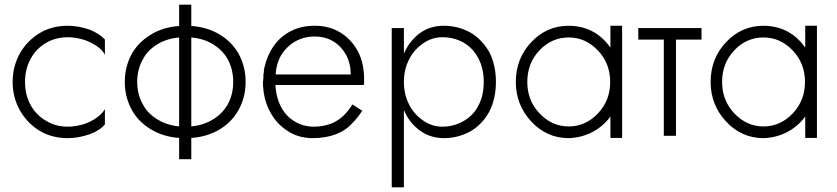

<svg xmlns="http://www.w3.org/2000/svg" viewBox="-20 -580 3573 820"><path d="M111 -131Q87 -174 87 -230Q87 -286 111 -329Q134 -372 177 -397Q218 -421 270 -421Q301 -421 339 -410Q371 -399 395 -382Q418 -366 428 -346V-411Q407 -435 364 -453Q315 -470 270 -470Q202 -470 150 -439Q98 -408 66 -354Q34 -298 34 -230Q34 -163 66 -107Q98 -52 150 -21Q202 10 270 10Q315 10 364 -7Q407 -23 428 -49V-114Q418 -96 395 -79Q371 -61 339 -50Q301 -39 270 -39Q217 -39 177 -64Q135 -88 111 -131Z M745 -560V100H797V-560ZM513 -230Q513 -163 545 -107Q575 -54 636 -21Q694 10 771 10Q849 10 907 -21Q965 -52 997 -107Q1029 -163 1029 -230Q1029 -298 997 -354Q965 -408 907 -439Q849 -470 771 -470Q694 -470 636 -439Q576 -406 545 -354Q513 -298 513 -230ZM566 -230Q566 -285 591 -328Q612 -369 661 -396Q707 -421 771 -421Q835 -421 881 -396Q927 -371 952 -328Q976 -284 976 -230Q976 -176 952 -133Q927 -90 881 -65Q834 -39 771 -39Q708 -39 661 -65Q612 -92 591 -133Q566 -176 566 -230Z M1478 -262H1136V-217H1533Q1534 -218 1534 -220L1535 -224V-230V-242Q1535 -311 1508 -362Q1479 -414 1432 -442Q1386 -470 1324 -470Q1267 -470 1224 -448Q1179 -426 1150 -385Q1121 -344 1109 -291Q1108 -288 1107.5 -283Q1107 -278 1107 -275Q1107 -272 1106.5 -269Q1106 -266 1105.5 -264.5Q1105 -263 1105 -262V-248Q1104 -243 1104 -236Q1103 -233 1103 -231Q1103 -162 1131 -107Q1159 -52 1208 -21Q1254 10 1316 10Q1371 10 1416 -7Q1456 -23 1481 -50Q1509 -78 1527 -107L1485 -134Q1471 -110 1449 -88Q1427 -66 1397 -53Q1360 -39 1322 -39Q1273 -39 1236 -63Q1198 -86 1177 -130Q1156 -174 1156 -231L1157 -249Q1157 -302 1180 -343Q1203 -381 1241 -403Q1278 -424 1324 -424Q1370 -424 1404 -403Q1438 -382 1458 -346Q1478 -308 1478 -262Z M1705 220V-460H1653V220ZM2098 -230Q2098 -303 2069 -359Q2036 -414 1989 -441Q1936 -470 1876 -470Q1817 -470 1774 -439Q1730 -407 1706 -353Q1681 -304 1681 -230Q1681 -157 1706 -108Q1729 -54 1774 -22Q1818 10 1876 10Q1936 10 1989 -19Q2039 -48 2069 -102Q2098 -158 2098 -230ZM2046 -230Q2046 -170 2022 -127Q2001 -86 1958 -62Q1917 -39 1869 -39Q1826 -39 1789 -64Q1749 -91 1728 -132Q1705 -176 1705 -230Q1705 -284 1728 -328Q1749 -369 1789 -396Q1826 -421 1869 -421Q1918 -421 1958 -399Q1998 -377 2022 -333Q2046 -289 2046 -230Z M2586 -81 2587 -83V9H2637V-470H2587V-377L2586 -378Q2521 -469 2409 -470Q2315 -470 2249 -400Q2183 -330 2183 -230Q2183 -132 2249 -61Q2315 10 2409 10Q2463 8 2508 -15Q2555 -39 2586 -81ZM2534 -96Q2481 -40 2409 -40Q2337 -40 2284 -96Q2232 -151 2232 -230Q2232 -310 2284 -365Q2336 -420 2409 -420Q2481 -420 2534 -364Q2586 -309 2586 -230Q2586 -151 2534 -96Z M2706 -460V-411H2976V-460ZM2815 -446V0H2867V-446Z M3418 -81 3419 -83V9H3469V-470H3419V-377L3418 -378Q3353 -469 3241 -470Q3147 -470 3081 -400Q3015 -330 3015 -230Q3015 -132 3081 -61Q3147 10 3241 10Q3295 8 3340 -15Q3387 -39 3418 -81ZM3366 -96Q3313 -40 3241 -40Q3169 -40 3116 -96Q3064 -151 3064 -230Q3064 -310 3116 -365Q3168 -420 3241 -420Q3313 -420 3366 -364Q3418 -309 3418 -230Q3418 -151 3366 -96Z"/></svg>

Font: NM-font
Style: Light
Weight: 500
Designer: ""
Foundry: ""
Version: ""